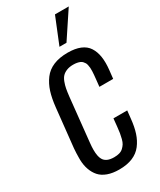

<svg xmlns="http://www.w3.org/2000/svg" viewBox="-264 -1158 1040 1249"><g transform="rotate(-30 256.5 -533.5)"><path d="M300.8 -877.4 380.9 -1074.7H484.4L353.5 -877.4ZM240.2 8.8Q189.9 8.8 153.3 -4.6Q116.7 -18.1 95.5 -42Q74.2 -65.9 62.3 -99.4Q50.3 -132.8 49.3 -172.9Q49.3 -180.7 49.3 -189Q49.3 -221.7 52.2 -258.3L83 -548.3Q89.8 -612.8 104.7 -659.7Q119.6 -706.5 147.2 -743.4Q174.8 -780.3 219.7 -799.1Q264.6 -817.9 327.1 -817.9Q382.8 -817.9 420.9 -802.2Q459 -786.6 479 -755.6Q499 -724.6 505.4 -682.6Q508.8 -661.1 508.8 -635.7Q508.8 -612.3 505.9 -585L499 -522H395.5L401.4 -577.6Q403.3 -595.7 404.3 -607.2Q405.3 -618.7 406 -633.8Q406.7 -648.9 405.8 -658.4Q404.8 -668 402.6 -679.7Q400.4 -691.4 396.2 -698.2Q392.1 -705.1 385.5 -712.4Q378.9 -719.7 369.6 -723.6Q360.4 -727.5 347.7 -730Q335 -732.4 319.3 -732.4Q291 -732.4 270.3 -724.1Q249.5 -715.8 236.8 -702.6Q224.1 -689.5 215.3 -666.3Q206.5 -643.1 202.4 -620.6Q198.2 -598.1 194.3 -563.5L160.6 -240.7Q157.2 -210.4 157.2 -186.5Q157.2 -137.7 170.9 -113.3Q190.4 -77.1 250 -77.1Q272.9 -77.1 290 -82Q307.1 -86.9 319.1 -98.1Q331.1 -109.4 338.9 -121.6Q346.7 -133.8 352.1 -154.8Q357.4 -175.8 360.4 -193.6Q363.3 -211.4 366.2 -239.7L372.1 -298.8H475.6L469.2 -239.7Q463.4 -181.6 449.2 -138.2Q435.1 -94.7 408.9 -60.5Q382.8 -26.4 340.6 -8.8Q298.3 8.8 240.2 8.8Z"/></g></svg>

Font: Oswald
Style: Regular
Weight: 400
Designer: Vernon Adams
Foundry: Vernon Adams
Version: 3.0; ttfautohint (v0.94.23-7a4d-dirty) -l 8 -r 50 -G 200 -x 